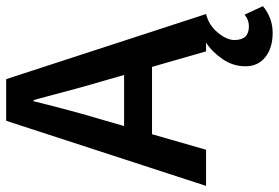

<svg xmlns="http://www.w3.org/2000/svg" viewBox="-164 -532 912 628"><g transform="rotate(-90 292.0 -218.0)"><path d="M216.8 -348.1 193.8 -268.1H360.8L337.9 -348.1Q322.8 -397 278.8 -564H274.9Q241.7 -430.2 216.8 -348.1ZM475.1 92.8Q475.1 140.6 520.5 140.1Q541 140.1 558.1 126L585.9 186Q547.4 217.8 498.3 217.8Q449.2 217.8 419.2 193.8Q389.2 169.9 389.2 128.9Q389.2 87.9 413.1 53.5Q437 19 466.8 0H438L387.2 -176.8H167L116.2 0H-2L210.9 -653.8H347.2L560.1 0Q523.9 8.8 499.5 38.1Q475.1 67.4 475.1 92.8Z"/></g></svg>

Font: SourceSansPro-Semibold
Style: Regular
Weight: 600
Designer: Paul D. Hunt
Foundry: Adobe Systems Incorporated
Version: Version 2.020;PS 2.0;hotconv 1.0.86;makeotf.lib2.5.63406